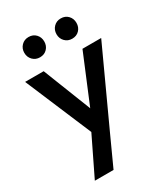

<svg xmlns="http://www.w3.org/2000/svg" viewBox="-215 -787 948 1084"><g transform="rotate(-30 259.0 -245.0)"><path d="M216 5 11 -480H132L272 -124H237L385 -480H507L284 5ZM73 200 222 -107 284 5 195 200ZM154 -558Q126 -558 107.5 -577Q89 -596 89 -624Q89 -652 107.5 -671Q126 -690 154 -690Q183 -690 201 -671Q219 -652 219 -624Q219 -596 201 -577Q183 -558 154 -558ZM364 -558Q336 -558 317.5 -577Q299 -596 299 -624Q299 -652 317.5 -671Q336 -690 364 -690Q393 -690 411 -671Q429 -652 429 -624Q429 -596 411 -577Q393 -558 364 -558Z"/></g></svg>

Font: Outfit Thin Medium
Style: Regular
Weight: 500
Version: Version 1.100;gftools[0.9.27]